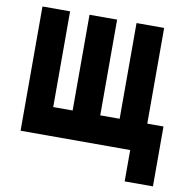

<svg xmlns="http://www.w3.org/2000/svg" viewBox="-84 -695 918 933"><g transform="rotate(10 375.0 -229.0)"><path d="M591.7 0H50.8V-613.1H187.1V-140.8H282.9V-613.1H419.1V-140.8H514.9V-613.1H651.2V-140.8H731.2V154.6H591.7Z"/></g></svg>

Font: Martian Mono VF sWd Rg
Style: Regular
Weight: 400
Width: 6
Monospace: yes
Designer: Roman Shamin
Foundry: Evil Martians
Version: Version 1.100